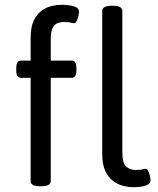

<svg xmlns="http://www.w3.org/2000/svg" viewBox="-20 -776 662 802"><path d="M148 2Q108 2 108 -20V-451H68Q48 -451 48 -481V-493Q48 -523 68 -523H108V-618Q108 -663 121 -690Q134 -717 154 -731.5Q174 -746 196 -751Q218 -756 237 -756Q251 -756 268 -754Q285 -752 297.5 -746Q310 -740 310 -726Q310 -722 307.5 -710.5Q305 -699 300.5 -689Q296 -679 289 -679Q282 -679 275 -681.5Q268 -684 246 -684Q232 -684 219.5 -679Q207 -674 199.5 -658.5Q192 -643 192 -610V-523H279Q299 -523 299 -493V-481Q299 -451 279 -451H192V-20Q192 2 152 2ZM536 6Q517 6 495 0.5Q473 -5 453 -19.5Q433 -34 420 -61.5Q407 -89 407 -132V-730Q407 -752 447 -752H451Q491 -752 491 -730V-140Q491 -95 507 -80.5Q523 -66 545 -66Q567 -66 574 -68.5Q581 -71 588 -71Q595 -71 599.5 -61Q604 -51 606.5 -39.5Q609 -28 609 -24Q609 -11 596.5 -4.5Q584 2 567 4Q550 6 536 6Z"/></svg>

Font: Asap
Style: Regular
Weight: 400
Designer: Pablo Cosgaya
Foundry: Omnibus-Type
Version: Version 3.001